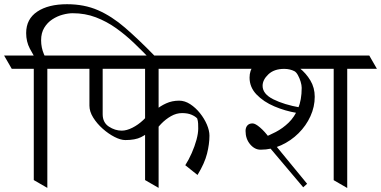

<svg xmlns="http://www.w3.org/2000/svg" viewBox="-62 -915 1855 935"><path d="M275.9 -644.5 313 -580.1H-4.9L-42 -644.5ZM186.5 -589.8 123.5 -611.3Q101.1 -644 83.3 -678.2Q65.4 -712.4 65.4 -753.9Q65.4 -822.3 119.4 -858.4Q173.3 -894.5 264.6 -894.5Q348.6 -894.5 415.5 -865.2Q482.4 -835.9 547.1 -780Q611.8 -724.1 689 -645L668.9 -627.4Q631.8 -666 590.8 -705.3Q549.8 -744.6 503.7 -777.6Q457.5 -810.5 405 -830.6Q352.5 -850.6 292 -850.6Q270 -850.6 243.4 -843.5Q216.8 -836.4 192.9 -820.8Q168.9 -805.2 153.6 -780Q138.2 -754.9 138.2 -718.8Q138.2 -683.1 152.1 -650.6Q166 -618.2 186.5 -589.8ZM102.5 -38.1V-644.5H168.5V0Z M674.3 -379.4 675.8 -282.2Q652.8 -261.2 624.8 -247.1Q596.7 -232.9 548.3 -232.9Q525.9 -232.9 496.1 -248Q466.3 -263.2 438.2 -288.1Q410.2 -313 391.8 -342.5Q373.5 -372.1 373.5 -400.4V-632.3H438V-358.9Q438 -318.4 468 -298.6Q498 -278.8 530.8 -278.8Q554.7 -278.8 582.8 -293Q610.8 -307.1 635.5 -330.3Q660.2 -353.5 674.3 -379.4ZM689 -644.5 726.1 -580.1H266.1L229 -644.5ZM1050.8 -644.5 1087.9 -580.1H626L588.9 -644.5ZM644.5 -38.1V-644.5H710.4V0ZM669.9 -221.7V-350.1Q678.7 -363.8 698.5 -381.1Q718.3 -398.4 747.1 -411.6Q775.9 -424.8 810.5 -424.8Q837.9 -424.8 864.3 -407.7Q890.6 -390.6 911.9 -364Q933.1 -337.4 945.6 -308.1Q958 -278.8 958 -254.4Q958 -213.9 946.3 -167Q934.6 -120.1 899.9 -63Q899.4 -63 879.4 -79.1Q859.4 -95.2 840.3 -110.4Q857.4 -137.2 871.8 -169.9Q886.2 -202.6 894.8 -234.1Q903.3 -265.6 903.3 -288.6Q903.3 -300.8 902.8 -313.2Q902.3 -325.7 898.4 -337.9Q890.1 -347.7 871.3 -356Q852.5 -364.3 824.7 -364.3Q796.9 -364.3 770.8 -349.4Q744.6 -334.5 722.9 -312Q701.2 -289.6 687.3 -265.1Q673.3 -240.7 669.9 -221.7Z M1441.9 -644.5 1479 -580.1H1041L1003.9 -644.5ZM1736.3 -644.5 1773.4 -580.1H1329.6L1292.5 -644.5ZM1563 -37.6V-644H1628.9V0.5ZM1278.8 -635.7Q1300.3 -635.7 1332.5 -622.3Q1364.7 -608.9 1396.5 -583.7Q1428.2 -558.6 1449.5 -523.2Q1470.7 -487.8 1470.7 -443.8Q1470.7 -395 1449.7 -348.9Q1428.7 -302.7 1391.8 -266.1Q1355 -229.5 1307.4 -207.8Q1259.8 -186 1207 -186Q1178.2 -186 1156 -212.4Q1133.8 -238.8 1133.8 -277.3Q1133.8 -293.9 1142.6 -304Q1151.4 -314 1168 -314Q1181.2 -314 1204.3 -294.2Q1227.5 -274.4 1249.5 -244.1L1433.6 -20L1414.6 -2.9L1212.9 -241.7Q1246.6 -254.4 1280.8 -272.2Q1314.9 -290 1343.5 -317.6Q1372.1 -345.2 1389.6 -386.7Q1407.2 -428.2 1407.2 -487.3Q1407.2 -500 1402.1 -517.1Q1397 -534.2 1388.9 -548.8Q1380.9 -563.5 1371.6 -568.4Q1362.3 -573.2 1349.9 -576.4Q1337.4 -579.6 1321.8 -579.6Q1272.9 -579.6 1244.9 -553Q1216.8 -526.4 1216.8 -497.1Q1216.8 -457.5 1269 -431.4Q1321.3 -405.3 1398.9 -391.6L1382.8 -365.2Q1326.7 -374.5 1273.9 -397Q1221.2 -419.4 1187.3 -454.8Q1153.3 -490.2 1153.3 -537.1Q1153.3 -572.3 1172.6 -594Q1191.9 -615.7 1220.9 -625.7Q1250 -635.7 1278.8 -635.7Z"/></svg>

Font: Annapurna SIL
Style: Regular
Weight: 400
Designer: Peter Martin, Annie Olsen
Foundry: SIL International
Version: Version 2.000